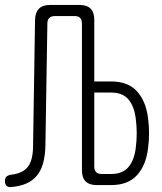

<svg xmlns="http://www.w3.org/2000/svg" viewBox="-35 -750 655 778"><path d="M157 -655 149 -160Q148 -120 140 -90Q132 -60 115 -39Q98 -18 72 -6.5Q46 5 10 8Q-2 9 -8.5 3Q-15 -3 -15 -16Q-15 -28 -9 -34Q-3 -40 10 -42Q34 -45 51 -53Q68 -61 78.5 -75Q89 -89 94 -110.5Q99 -132 99 -160L107 -670Q108 -700 123 -715Q138 -730 168 -730H287Q317 -730 332 -715Q347 -700 347 -670V-420H415Q484 -420 520.5 -379.5Q557 -339 565 -270Q569 -240 569 -210Q569 -180 565 -150Q557 -81 520.5 -40.5Q484 0 415 0H357Q327 0 312 -15Q297 -30 297 -60V-655Q297 -670 289.5 -677.5Q282 -685 267 -685H188Q173 -685 165 -677.5Q157 -670 157 -655ZM347 -75Q347 -60 354.5 -52.5Q362 -45 377 -45H415Q462 -45 485.5 -73Q509 -101 515 -150Q519 -180 519 -210Q519 -240 515 -270Q509 -319 485.5 -347Q462 -375 415 -375H347Z"/></svg>

Font: Maple Mono NL Thin
Style: Regular
Weight: 250
Monospace: yes
Designer: subframe7536
Version: Version 7.000